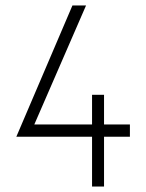

<svg xmlns="http://www.w3.org/2000/svg" viewBox="-20 -684 537 705"><path d="M362 -182V1H318V-182H40L246 -664H296L106 -227H318V-336H362V-227H457V-182Z"/></svg>

Font: Sulphur Point Light
Style: Regular
Weight: 300
Designer: Noponies / Dale Sattler
Foundry: Noponies
Version: Version 1.000; ttfautohint (v1.8)